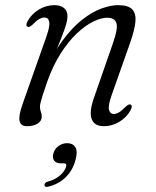

<svg xmlns="http://www.w3.org/2000/svg" viewBox="-20 -482 606 747"><path d="M87 -378Q82.5 -380 82.8 -385.8Q83 -391.5 87.5 -400Q103.5 -428.5 131.8 -445.2Q160 -462 192 -462Q215 -462 228.8 -451Q242.5 -440 242.5 -418.5Q242.5 -405.5 237.5 -388Q232.5 -370.5 222.2 -343.8Q212 -317 195.2 -276Q178.5 -235 154 -175L156.5 -201Q186.5 -274.5 223.5 -324.5Q260.5 -374.5 299.2 -405Q338 -435.5 374.5 -448.8Q411 -462 439.5 -462Q479.5 -462 494.8 -445.2Q510 -428.5 506.8 -397Q503.5 -365.5 488 -320.5L415 -113.5Q400 -72 404 -55.2Q408 -38.5 422.5 -38.5Q431.5 -38.5 442.2 -44.5Q453 -50.5 468 -66Q475 -72.5 479.8 -74.8Q484.5 -77 488.5 -75Q493 -72.5 492.5 -66.8Q492 -61 488 -53Q472 -24.5 443.8 -7.8Q415.5 9 384 9Q359.5 9 346.5 -3.2Q333.5 -15.5 333 -40Q332.5 -64.5 345 -100L420 -315.5Q439.5 -371 433 -392Q426.5 -413 397 -413Q373.5 -413 342.8 -398Q312 -383 279.2 -352.2Q246.5 -321.5 216.2 -274.2Q186 -227 163.5 -163.5Q152 -130.5 146 -111.5Q140 -92.5 137.8 -82.8Q135.5 -73 135.5 -66Q135.5 -54.5 139 -47Q142.5 -39.5 142.5 -28.5Q142.5 -11.5 126.5 -1.2Q110.5 9 84.5 9Q61 9 56.2 -11Q51.5 -31 68 -77.5L160.5 -339.5Q175 -381 171.5 -397.5Q168 -414 153 -414Q144.5 -414 133.5 -408.2Q122.5 -402.5 107.5 -387Q100.5 -380.5 95.8 -378.2Q91 -376 87 -378ZM217.5 153.5Q198 153.5 190.5 142.5Q183 131.5 187.5 116Q192 97.5 207.5 86.2Q223 75 241.5 75Q263 75 273 90.5Q283 106 274 139.5Q263.5 180 236.2 207Q209 234 169 244Q161.5 246 157.5 244.5Q153.5 243 153 238Q153 233.5 156.2 229.8Q159.5 226 166.5 224.5Q186.5 219 201.2 209.5Q216 200 225.2 188.2Q234.5 176.5 237.5 165Q240.5 153.5 228.5 153.5Z"/></svg>

Font: Fraunces Light
Style: Italic
Weight: 300
Italic angle: -16°
Version: Version 1.000;[b76b70a41]